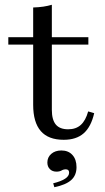

<svg xmlns="http://www.w3.org/2000/svg" viewBox="-20 -569 435 797"><path d="M244.4 11.3Q180.6 11.3 149.2 -25Q117.7 -61.3 117.7 -133.9V-383.9H14.5V-414.5H117.7V-537.9Q141.1 -538.7 160.1 -541.5Q179 -544.4 195.2 -549.2V-414.5H346.8V-383.9H195.2V-112.9Q195.2 -71.8 211.7 -52Q228.2 -32.3 262.9 -32.3Q295.2 -32.3 315.3 -50.4Q335.5 -68.5 346 -106.5L371 -99.2Q358.1 -42.7 327.4 -15.7Q296.8 11.3 244.4 11.3ZM205.6 208.1 200.8 191.9Q233.1 183.9 250 173Q266.9 162.1 266.9 147.6Q266.9 133.9 253.2 133.9Q243.5 133.9 235.5 138.7Q227.4 143.5 214.5 143.5Q197.6 143.5 187.1 133.1Q176.6 122.6 176.6 105.6Q176.6 83.9 192.7 69.8Q208.9 55.6 234.7 55.6Q263.7 55.6 280.6 74.2Q297.6 92.7 297.6 125Q297.6 158.9 275.4 178.6Q253.2 198.4 205.6 208.1Z"/></svg>

Font: Playfair 12pt
Style: Regular
Weight: 400
Designer: Claus Eggers Sørensen
Foundry: Claus Eggers Sørensen
Version: Version 2.000;gftools[0.9.28]